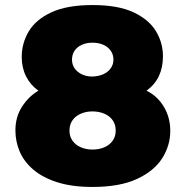

<svg xmlns="http://www.w3.org/2000/svg" viewBox="-20 -730 734 760"><path d="M346 10Q265 10 207 -8.5Q149 -27 112 -58.5Q75 -90 58 -130Q41 -170 41 -214Q41 -267 67 -307.5Q93 -348 132 -371Q100 -394 83 -428Q66 -462 66 -505Q66 -559 94 -606Q122 -653 184 -681.5Q246 -710 346 -710Q447 -710 508 -681.5Q569 -653 597 -607Q625 -561 625 -507Q625 -463 609 -429Q593 -395 560 -371Q603 -350 628.5 -307.5Q654 -265 654 -212Q654 -154 622 -103.5Q590 -53 522 -21.5Q454 10 346 10ZM346 -138Q372 -138 393 -147Q414 -156 426 -173Q438 -190 438 -213Q438 -237 426 -254Q414 -271 393 -280Q372 -289 346 -289Q321 -289 300 -280Q279 -271 267 -254Q255 -237 255 -213Q255 -190 267 -173Q279 -156 300 -147Q321 -138 346 -138ZM346 -427Q371 -428 389.5 -436.5Q408 -445 418.5 -460Q429 -475 429 -494Q429 -514 418.5 -529Q408 -544 389.5 -552.5Q371 -561 346 -561Q322 -561 303.5 -552.5Q285 -544 275 -529Q265 -514 265 -494Q265 -475 275 -460Q285 -445 303.5 -436Q322 -427 346 -427Z"/></svg>

Font: Rubik Light ExtraBold
Style: Regular
Weight: 800
Version: Version 2.104